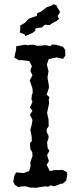

<svg xmlns="http://www.w3.org/2000/svg" viewBox="-20 -884 384 910"><path d="M122 5 109 1 101 -1H89L76 1L66 3L58 -3L50 -8L43 -23L46 -40L49 -54L57 -67L76 -65L92 -64L106 -69L118 -73L125 -95L124 -116L134 -144L133 -162L124 -177L122 -206L131 -215L130 -238L124 -269L130 -292L134 -315L122 -341L134 -359L122 -373L134 -402L129 -412L131 -434L135 -443L134 -464L121 -503L134 -527L124 -548L131 -571L119 -594L108 -596L98 -597L86 -599H68L55 -607L48 -611L51 -626L54 -639L56 -647L57 -665L71 -667L85 -670L99 -672L114 -669L115 -671L138 -672L156 -667H163L179 -668L194 -670L206 -668L219 -665L226 -673L247 -672L252 -670L266 -666L279 -662L289 -647V-637L290 -621L279 -605L262 -609L249 -612L211 -604L202 -578L210 -546L205 -517L211 -482L212 -468L201 -435L214 -424L211 -409L213 -396L209 -377L203 -349L210 -318L211 -286L202 -273L201 -259L210 -241V-229L203 -209L206 -182L214 -169L203 -149L212 -120L201 -103L216 -73L238 -78H262L277 -79L296 -69L299 -57L296 -41L294 -28L278 -14L268 -13L250 -6L235 -1L221 -6L207 2L201 -1L180 1L163 4L152 6L139 5ZM100 -713 97 -721 87 -725 74 -730 76 -748V-763L90 -771L102 -779L108 -787L118 -796L140 -804L154 -808L157 -822L173 -828L183 -835L201 -850L212 -853L224 -857L233 -864L247 -859L253 -847L265 -827L253 -808L260 -795L249 -785L237 -779L228 -774L215 -765L202 -766L193 -767L178 -754L163 -752L148 -749L147 -738L134 -728L123 -723Z"/></svg>

Font: Winky Rough Light
Style: Regular
Weight: 300
Designer: Simon Atzbach
Foundry: typofactur
Version: Version 1.206; ttfautohint (v1.8.4.7-5d5b)